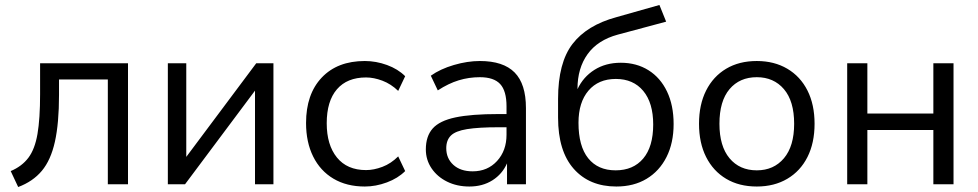

<svg xmlns="http://www.w3.org/2000/svg" viewBox="-20 -740 3929 771"><path d="M53 11 23 -53Q68 -72 94 -106.5Q120 -141 130.5 -202Q141 -263 141 -362V-486H494V0H413V-421H217V-359Q217 -245 200.5 -171Q184 -97 148 -54Q112 -11 53 11Z M654 0V-486H728V-110L1009 -486H1078V0H1004V-376L723 0Z M1445 9Q1372 9 1319 -22.5Q1266 -54 1237.5 -111.5Q1209 -169 1209 -246Q1209 -362 1272 -428.5Q1335 -495 1445 -495Q1490 -495 1534 -479Q1578 -463 1607 -434L1579 -375Q1550 -403 1515.5 -416Q1481 -429 1450 -429Q1374 -429 1333 -381.5Q1292 -334 1292 -245Q1292 -158 1333 -107.5Q1374 -57 1450 -57Q1481 -57 1515.5 -70Q1550 -83 1579 -112L1607 -53Q1578 -24 1533.5 -7.5Q1489 9 1445 9Z M1865 9Q1815 9 1775.5 -10.5Q1736 -30 1713 -64Q1690 -98 1690 -140Q1690 -193 1717.5 -224Q1745 -255 1808.5 -268.5Q1872 -282 1982 -282H2014V-313Q2014 -375 1988.5 -402.5Q1963 -430 1907 -430Q1863 -430 1822 -417.5Q1781 -405 1738 -377L1710 -436Q1748 -463 1802.5 -479Q1857 -495 1907 -495Q2001 -495 2046.5 -449Q2092 -403 2092 -306V0H2016V-84Q1997 -41 1957.5 -16Q1918 9 1865 9ZM1878 -52Q1938 -52 1976 -93.5Q2014 -135 2014 -199V-229H1983Q1902 -229 1855.5 -221.5Q1809 -214 1790.5 -195.5Q1772 -177 1772 -145Q1772 -104 1800.5 -78Q1829 -52 1878 -52Z M2455 9Q2347 9 2284 -62Q2221 -133 2221 -268V-343Q2221 -488 2279 -563.5Q2337 -639 2455 -671L2628 -720L2655 -653L2461 -601Q2380 -579 2339.5 -522.5Q2299 -466 2299 -384V-382Q2322 -431 2367 -459.5Q2412 -488 2473 -488Q2536 -488 2584 -458Q2632 -428 2658.5 -372.5Q2685 -317 2685 -242Q2685 -166 2656.5 -109.5Q2628 -53 2576.5 -22Q2525 9 2455 9ZM2452 -56Q2523 -56 2563 -103.5Q2603 -151 2603 -240Q2603 -327 2563 -375Q2523 -423 2453 -423Q2383 -423 2343 -376Q2303 -329 2303 -247Q2303 -153 2342 -104.5Q2381 -56 2452 -56Z M3019 9Q2948 9 2896 -22Q2844 -53 2815.5 -109.5Q2787 -166 2787 -243Q2787 -320 2815.5 -376.5Q2844 -433 2896 -464Q2948 -495 3019 -495Q3089 -495 3141.5 -464Q3194 -433 3222.5 -376.5Q3251 -320 3251 -243Q3251 -166 3222.5 -109.5Q3194 -53 3141.5 -22Q3089 9 3019 9ZM3019 -56Q3087 -56 3128 -104.5Q3169 -153 3169 -243Q3169 -334 3128 -382Q3087 -430 3019 -430Q2950 -430 2909.5 -382Q2869 -334 2869 -243Q2869 -153 2909.5 -104.5Q2950 -56 3019 -56Z M3382 0V-486H3463V-284H3728V-486H3809V0H3728V-218H3463V0Z"/></svg>

Font: Nunito Sans
Style: Regular
Weight: 400
Designer: Vernon Adams
Foundry: Vernon Adams
Version: Version 3.101; ttfautohint (v1.8.4.7-5d5b);gftools[0.9.27]